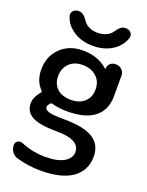

<svg xmlns="http://www.w3.org/2000/svg" viewBox="-177 -855 881 1149"><g transform="rotate(20 264.0 -281.0)"><path d="M255.9 -252.9Q309.6 -252.9 341.8 -282.7Q374 -312.5 374 -361.3Q374 -413.1 339.8 -443.4Q305.7 -473.6 251 -473.6Q199.2 -473.6 167.5 -442.4Q135.7 -411.1 135.7 -361.3Q135.7 -311.5 167.5 -282.2Q199.2 -252.9 255.9 -252.9ZM77.1 -722.7Q76.2 -727.5 76.2 -732.4Q76.2 -744.1 85 -754.9Q97.7 -768.6 117.2 -768.6H121.1Q150.4 -768.6 176.8 -727.5Q184.6 -716.8 195.3 -707Q225.6 -684.6 268.6 -684.6Q311.5 -684.6 341.8 -707Q354.5 -716.8 361.3 -728.5Q387.7 -768.6 416 -768.6H419.9Q439.5 -768.6 452.1 -754.9Q460.9 -745.1 460.9 -732.4Q460.9 -728.5 460 -722.7Q447.3 -679.7 410.2 -648.4Q353.5 -601.6 268.6 -601.6Q183.6 -601.6 127 -648.4Q89.8 -678.7 77.1 -722.7ZM388.7 32.2Q388.7 -46.9 241.2 -46.9Q130.9 -46.9 84 -72.8Q37.1 -98.6 37.1 -152.3Q37.1 -190.4 73.2 -233.4Q78.1 -239.3 73.2 -244.1Q27.3 -290 27.3 -364.3Q27.3 -448.2 82.5 -502Q137.7 -555.7 223.6 -555.7Q321.3 -555.7 383.8 -499Q384.8 -498 386.2 -498.5Q387.7 -499 387.7 -501Q387.7 -519.5 400.9 -532.2Q414.1 -544.9 432.6 -544.9H439.5Q460.9 -544.9 476.1 -529.8Q491.2 -514.6 491.2 -494.1V-362.3Q491.2 -274.4 432.6 -227.5Q374 -180.7 258.8 -180.7Q202.1 -180.7 159.2 -193.4Q152.3 -195.3 147.5 -189.5Q133.8 -173.8 133.8 -164.1Q133.8 -147.5 158.2 -138.7Q182.6 -129.9 256.8 -129.9Q382.8 -129.9 441.9 -93.3Q501 -56.6 501 19.5Q501 108.4 432.1 157.7Q363.3 207 228.5 207Q147.5 207 74.2 184.6Q52.7 177.7 40 158.7Q27.3 139.6 27.3 117.2Q27.3 99.6 42 90.8Q49.8 85.9 58.6 85.9Q65.4 85.9 72.3 88.9Q147.5 120.1 228.5 120.1Q306.6 120.1 347.7 95.2Q388.7 70.3 388.7 32.2Z"/></g></svg>

Font: Gen Jyuu Gothic Medium
Style: Regular
Weight: 500
Designer: [Source Han Sans]
Ryoko NISHIZUKA  (kana & ideographs); Paul D. Hunt (Latin, Greek & Cyrillic); Wenlong ZHANG  (bopomofo
Version: Version 1.002.20150607